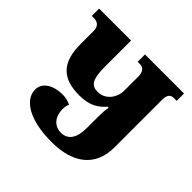

<svg xmlns="http://www.w3.org/2000/svg" viewBox="-178 -896 1092 1092"><g transform="rotate(45 368.0 -350.0)"><path d="M398 -714V-655H418C440 -655 460 -639 460 -600V-482C460 -435 425 -373 357 -373C310 -373 286 -399 286 -502V-714H29V-655H47C81 -655 97 -634 97 -602V-498C97 -347 162 -285 299 -285C380 -285 422 -313 458 -354H466C461 -328 460 -301 460 -272V-186C460 -104 431 -61 374 -61C320 -61 286 -103 286 -162C286 -182 290 -198 295 -206C276 -217 250 -222 225 -222C163 -222 97 -193 97 -131C97 -53 190 14 374 14C548 14 649 -66 649 -218V-599C649 -639 662 -655 690 -655H712V-714Z"/></g></svg>

Font: Noto Serif Georgian SemiCondensed Black
Style: Regular
Weight: 900
Width: 4
Designer: Monotype Design Team, Akaki Razmadze
Foundry: Google LLC
Version: Version 2.003